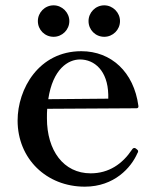

<svg xmlns="http://www.w3.org/2000/svg" viewBox="-20 -686 591 720"><path d="M181 -548C213 -548 240 -574 240 -607C240 -639 213 -666 181 -666C148 -666 122 -639 122 -607C122 -574 148 -548 181 -548ZM371 -548C403 -548 430 -574 430 -607C430 -639 403 -666 371 -666C338 -666 312 -639 312 -607C312 -574 338 -548 371 -548ZM492 -127C490 -129 487 -131 484 -131C481 -131 478 -130 475 -125C439 -71 388 -36 320 -36C218 -36 156 -122 156 -242C156 -255 156 -267 157 -278L492 -280C497 -280 500 -283 499 -289C482 -416 397 -494 285 -494C125 -494 46 -352 46 -234C46 -91 154 14 298 14C409 14 472 -58 495 -111C497 -114 498 -116 498 -119C498 -122 495 -125 492 -127ZM280 -463C334 -463 384 -421 386 -331V-316L161 -314C178 -428 236 -463 280 -463Z"/></svg>

Font: Shippori Mincho OTF SemiBold
Style: Regular
Weight: 600
Designer: FONTDASU
Foundry: FONTDASU / Google Inc. / but / Adobe
Version: Version 3.300;hotconv 1.0.109;makeotfexe 2.5.65596